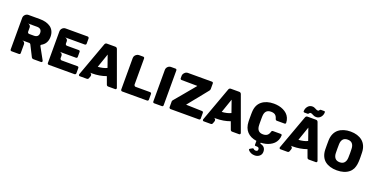

<svg xmlns="http://www.w3.org/2000/svg" viewBox="-26 -1995 6548 3352"><g transform="rotate(20 3248.0 -319.0)"><path d="M657.2 -7.8Q651.4 -2 642.1 -2H502Q472.7 -2 460.9 -28.8L359.9 -229Q351.6 -245.1 333 -245.1H201.2Q223.1 -245.1 239.5 -229.5Q255.9 -213.9 255.9 -191.9V-26.9Q255.9 -14.2 249 -8.8Q242.2 -2 230 -2H94.2Q83 -2 75.9 -8.8Q68.8 -15.6 68.8 -26.9V-611.8Q68.8 -647.9 94.5 -673.6Q120.1 -699.2 155.8 -699.2H368.2Q426.8 -699.2 476.1 -686.3Q525.4 -673.3 564.2 -646.7Q603 -620.1 625 -575.2Q647 -530.3 647 -471.2Q647 -342.3 541 -285.2Q533.2 -278.8 533.2 -272Q533.2 -267.1 535.2 -261.2L660.2 -34.2Q663.1 -28.3 663.1 -22.9Q663.1 -15.1 657.2 -7.8ZM454.1 -472.2Q454.1 -512.2 431.2 -535.2Q407.2 -556.2 367.2 -556.2H194.8Q216.3 -556.2 232.7 -539.8Q249 -523.4 249 -502V-421.9Q249 -409.2 258.1 -400.1Q267.1 -391.1 279.8 -391.1H367.2Q408.2 -391.1 431.2 -411.4Q454.1 -431.6 454.1 -472.2Z M759.8 -26.9V-611.8Q759.8 -648.4 784.9 -673.8Q810.1 -699.2 846.7 -699.2H1254.9Q1264.6 -699.2 1272.7 -690.9Q1280.8 -682.6 1280.8 -672.9V-574.2Q1280.8 -563.5 1272.9 -557.1Q1265.6 -549.8 1254.9 -549.8H884.8Q907.2 -549.8 923.6 -533.9Q939.9 -518.1 939.9 -496.1V-454.1Q939.9 -440.4 948.7 -431.6Q957.5 -422.9 970.7 -422.9H1188Q1213.9 -422.9 1213.9 -397V-307.1Q1213.9 -280.8 1188 -280.8H884.8Q906.2 -280.8 923.1 -265.4Q939.9 -250 939.9 -229V-182.1Q939.9 -171.4 948.7 -161.1Q956.1 -150.9 970.7 -150.9H1262.7Q1274.9 -150.9 1282 -144Q1289.1 -137.2 1289.1 -125V-26.9Q1289.1 -16.6 1281.2 -9.3Q1273.4 -2 1262.7 -2H785.2Q773.9 -2 766.8 -8.8Q759.8 -15.6 759.8 -26.9Z M1346.7 -5.9Q1340.3 -13.7 1340.3 -21Q1340.3 -28.8 1341.3 -29.8L1573.7 -668Q1584 -696.8 1613.3 -696.8H1768.6Q1798.3 -696.8 1808.6 -668L2040.5 -29.8Q2041.5 -28.8 2041.5 -21Q2041.5 -12.7 2035.2 -6.3Q2028.8 0 2020.5 0H1891.6Q1865.7 0 1857.4 -22L1805.7 -163.1Q1687 -119.1 1544.4 -119.1H1509.3Q1525.9 -116.2 1536.6 -101.1Q1547.4 -82 1538.6 -60.1L1524.4 -22Q1516.1 0 1490.7 0H1361.3Q1354 0 1346.7 -5.9ZM1767.6 -301.8 1690.4 -522 1600.6 -262.2Q1644 -264.6 1689.9 -274.7Q1735.8 -284.7 1767.6 -301.8Z M2122.1 -27.8V-613.8Q2122.1 -640.6 2137 -661.4Q2151.9 -682.1 2177.2 -693.8Q2195.3 -700.2 2209.5 -700.2H2286.1Q2298.3 -700.2 2304.2 -692.9Q2311 -686 2311 -674.8V-189.9Q2311 -182.6 2319.3 -170.9Q2326.7 -159.2 2341.3 -159.2H2610.4Q2621.1 -159.2 2628.7 -151.9Q2636.2 -144.5 2636.2 -133.8V-27.8Q2636.2 -17.1 2628.7 -10Q2621.1 -2.9 2610.4 -2.9H2147.5Q2138.2 -2.9 2130.1 -10.7Q2122.1 -18.6 2122.1 -27.8Z M2719.7 -24.9V-609.9Q2719.7 -646.5 2744.9 -671.6Q2770 -696.8 2806.6 -696.8H2886.7Q2899.4 -696.8 2904.8 -689.9Q2911.6 -683.1 2911.6 -671.9V-24.9Q2911.6 -13.7 2904.8 -6.8Q2899.4 0 2886.7 0H2744.6Q2733.4 0 2726.6 -6.8Q2719.7 -13.7 2719.7 -24.9Z M3035.6 -166Q3106.9 -249.5 3183.6 -342.8Q3210.9 -377 3246.6 -418.9Q3286.1 -465.8 3291.5 -472.2Q3299.3 -481.9 3311.5 -496.6Q3323.7 -511.2 3326.7 -515.1Q3341.8 -532.7 3344.2 -536.1Q3347.7 -541 3346.7 -543L3055.7 -545.9Q3044.4 -545.9 3037.4 -552.7Q3030.3 -559.6 3030.3 -570.8V-612.8Q3030.3 -646.5 3056.6 -672.9Q3081.1 -700.2 3117.7 -700.2H3562.5Q3574.2 -700.2 3581.5 -692.9Q3587.4 -685.5 3587.4 -673.8V-574.2Q3587.4 -554.7 3575.7 -540Q3510.3 -459.5 3430.7 -358.9Q3417 -341.8 3396.2 -316.9Q3375.5 -292 3368.7 -283.2Q3324.2 -226.1 3292.5 -188Q3289.1 -183.6 3284.9 -178.7Q3280.8 -173.8 3278.8 -171.4Q3276.9 -168.9 3276.4 -168L3574.7 -159.2Q3585.9 -159.2 3592.8 -152.1Q3599.6 -145 3599.6 -133.8V-27.8Q3599.6 -16.6 3592.8 -9.8Q3585.9 -2.9 3574.7 -2.9H3046.4Q3036.6 -2.9 3028.6 -11Q3020.5 -19 3020.5 -28.8V-130.9Q3020.5 -146 3024.4 -149.9Q3024.9 -151.9 3029.3 -158.2Q3030.8 -161.1 3035.6 -166Z M3649.4 -5.9Q3643.1 -13.7 3643.1 -21Q3643.1 -28.8 3644 -29.8L3876.5 -668Q3886.7 -696.8 3916 -696.8H4071.3Q4101.1 -696.8 4111.3 -668L4343.3 -29.8Q4344.2 -28.8 4344.2 -21Q4344.2 -12.7 4337.9 -6.3Q4331.5 0 4323.2 0H4194.3Q4168.5 0 4160.2 -22L4108.4 -163.1Q3989.7 -119.1 3847.2 -119.1H3812Q3828.6 -116.2 3839.4 -101.1Q3850.1 -82 3841.3 -60.1L3827.1 -22Q3818.8 0 3793.5 0H3664.1Q3656.7 0 3649.4 -5.9ZM4070.3 -301.8 3993.2 -522 3903.3 -262.2Q3946.8 -264.6 3992.7 -274.7Q4038.6 -284.7 4070.3 -301.8Z M4862.8 -253.9H5004.9Q5013.7 -253.9 5021 -248Q5026.9 -242.2 5026.9 -232.9Q5025.9 -185.1 5008.1 -145Q4990.2 -105 4961.4 -77.1Q4932.6 -49.3 4894 -29.8Q4855.5 -10.3 4813.5 -0.7Q4771.5 8.8 4727.1 9.8V28.8Q4826.2 46.4 4826.2 144Q4826.2 194.3 4789.8 224.6Q4753.4 254.9 4703.1 254.9Q4626 254.9 4579.1 201.2Q4574.7 193.8 4576.2 188Q4577.6 179.2 4584 175.8L4627 150.9Q4631.3 147.9 4635.7 147.9Q4645.5 147.9 4651.9 155.8Q4664.1 170.9 4689.9 170.9Q4706.1 170.9 4718.8 163.1Q4730 153.3 4730 133.8Q4730 95.2 4685.1 95.2H4663.1Q4646 95.2 4646 76.2V5.9Q4531.2 -10.7 4468.8 -78.4Q4406.2 -146 4401.9 -261.2Q4400.9 -270 4400.9 -296.9V-402.8Q4400.9 -430.2 4401.9 -439Q4406.2 -573.2 4490.7 -641.6Q4575.2 -710 4712.9 -710Q4760.3 -710 4804.7 -701.2Q4849.1 -692.4 4889.2 -673.1Q4929.2 -653.8 4959.2 -626Q4989.3 -598.1 5007.6 -557.1Q5025.9 -516.1 5026.9 -466.8Q5026.9 -458 5021 -452.1Q5013.2 -445.8 5004.9 -445.8H4862.8Q4849.1 -445.8 4842.8 -452.1Q4835.9 -456.5 4831.1 -472.2Q4817.4 -519.5 4790 -539.8Q4762.7 -560.1 4712.9 -560.1Q4600.6 -560.1 4596.2 -434.1Q4595.2 -425.3 4595.2 -399.9V-301.8Q4595.2 -274.9 4596.2 -266.1Q4600.6 -140.1 4712.9 -140.1Q4761.2 -140.1 4789.3 -160.9Q4817.4 -181.6 4831.1 -228Q4835.9 -244.1 4841.8 -249Q4850.1 -253.9 4862.8 -253.9Z M5074.7 -5.9Q5068.4 -13.7 5068.4 -21Q5068.4 -28.8 5069.3 -29.8L5301.8 -668Q5312 -696.8 5341.3 -696.8H5496.6Q5526.4 -696.8 5536.6 -668L5768.6 -29.8Q5769.5 -28.8 5769.5 -21Q5769.5 -12.7 5763.2 -6.3Q5756.8 0 5748.5 0H5619.6Q5593.8 0 5585.4 -22L5533.7 -163.1Q5411.1 -119.1 5272.5 -119.1H5249.5Q5241.7 -119.1 5238.8 -120.1Q5254.4 -114.7 5264.6 -100.1Q5275.4 -82.5 5266.6 -60.1L5252.4 -22Q5244.1 0 5218.8 0H5089.4Q5082 0 5074.7 -5.9ZM5495.6 -301.8 5418.5 -522 5328.6 -262.2Q5370.6 -263.7 5418.2 -274.2Q5465.8 -284.7 5495.6 -301.8ZM5250.5 -750Q5244.6 -755.9 5244.6 -762.2Q5244.6 -814.5 5276.9 -853.8Q5309.1 -893.1 5359.4 -893.1Q5380.9 -893.1 5395.5 -887.2Q5408.7 -883.3 5428.7 -872.1Q5433.6 -870.6 5438.5 -867.2Q5444.8 -863.3 5449.7 -861.8Q5457.5 -857.9 5469.7 -857.9Q5481.4 -857.9 5485.4 -861.8Q5487.3 -862.8 5491.7 -867.2Q5494.6 -873 5501.5 -879.9L5505.4 -883.8Q5509.8 -888.2 5516.6 -888.2H5579.6Q5597.7 -888.2 5597.7 -870.1Q5597.7 -817.9 5564.9 -779.5Q5532.2 -741.2 5481.4 -741.2Q5451.2 -741.2 5432.6 -752Q5429.7 -752.9 5423.1 -755.9Q5416.5 -758.8 5414.6 -759.8Q5408.7 -763.7 5394.5 -771Q5385.3 -774.9 5371.6 -774.9Q5359.4 -774.9 5355.5 -771Q5350.6 -766.1 5344.7 -758.8Q5343.3 -757.3 5340.6 -754.4Q5337.9 -751.5 5336.4 -750Q5331.5 -745.1 5324.7 -745.1H5262.7Q5258.8 -745.1 5250.5 -750Z M6138.2 9.8Q6070.3 9.8 6015.1 -6.6Q5960 -22.9 5918.2 -55.4Q5876.5 -87.9 5852.8 -140.6Q5829.1 -193.4 5827.1 -262.2Q5826.2 -281.2 5826.2 -348.1Q5826.2 -416 5827.1 -435.1Q5829.1 -503.4 5853 -556.4Q5877 -609.4 5918.7 -642.6Q5960.4 -675.8 6015.9 -692.9Q6071.3 -710 6138.2 -710Q6205.1 -710 6260.5 -692.9Q6315.9 -675.8 6357.2 -642.3Q6398.4 -608.9 6422.4 -556.2Q6446.3 -503.4 6448.2 -435.1Q6450.2 -356.9 6450.2 -348.1Q6450.2 -317.9 6450 -302.2Q6449.7 -286.6 6448 -258.5Q6446.3 -230.5 6443.1 -213.4Q6439.9 -196.3 6433.6 -171.9Q6427.2 -147.5 6418.2 -130.1Q6409.2 -112.8 6395 -93.8Q6380.9 -74.7 6362.3 -59.1Q6279.3 9.8 6138.2 9.8ZM6254.4 -268.1Q6256.3 -346.2 6256.3 -351.1Q6256.3 -357.9 6254.4 -432.1Q6252.9 -491.7 6224.4 -525.9Q6195.8 -560.1 6138.2 -560.1Q6079.6 -560.1 6051.3 -526.1Q6022.9 -492.2 6021.5 -432.1Q6020.5 -413.1 6020.5 -351.1Q6020.5 -287.1 6021.5 -268.1Q6022.9 -209 6052 -174.6Q6081.1 -140.1 6138.2 -140.1Q6195.3 -140.1 6224.1 -174.8Q6252.9 -209.5 6254.4 -268.1Z"/></g></svg>

Font: Cunia
Style: Bold
Weight: 700
Designer: Alejo Bergmann, Denis Ignatov
Foundry: Hubert & Fischer
Version: Version 1.00 February 21, 2019, initial release